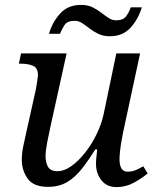

<svg xmlns="http://www.w3.org/2000/svg" viewBox="-20 -754 639 784"><path d="M456 10Q416 10 394 -18Q372 -46 372 -85Q372 -96 373.5 -112Q375 -128 377 -144H369Q341 -99 314 -64.5Q287 -30 254 -10.5Q221 9 176 9Q117 9 93 -24.5Q69 -58 69 -102Q69 -127 75 -157Q81 -187 87 -212L126 -387Q129 -401 132 -422Q135 -443 135 -447Q135 -477 114.5 -485.5Q94 -494 65 -494H57L66 -536H252L186 -237Q180 -210 173 -174Q166 -138 166 -116Q166 -91 176 -73Q186 -55 215 -55Q242 -55 271 -75.5Q300 -96 327 -130Q354 -164 374 -205Q394 -246 403 -287L455 -536H552L483 -215Q481 -204 477 -183Q473 -162 470.5 -140Q468 -118 468 -104Q468 -53 501 -53Q518 -53 532 -58.5Q546 -64 565 -75L583 -46Q561 -27 527.5 -8.5Q494 10 456 10ZM429 -606Q402 -606 382 -615.5Q362 -625 346 -637.5Q330 -650 315.5 -659.5Q301 -669 285 -669Q255 -669 244 -652.5Q233 -636 225 -616H180Q193 -662 225 -698Q257 -734 311 -734Q338 -734 357.5 -724.5Q377 -715 393 -702.5Q409 -690 423.5 -680.5Q438 -671 454 -671Q483 -671 495 -687.5Q507 -704 514 -724H559Q546 -678 514 -642Q482 -606 429 -606Z"/></svg>

Font: NotoSerif-Italic
Style: Regular
Weight: 400
Italic angle: -12°
Designer: Monotype Design Team
Foundry: Monotype Imaging Inc.
Version: Version 2.007; ttfautohint (v1.8) -l 8 -r 50 -G 200 -x 14 -D